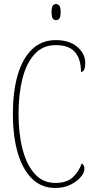

<svg xmlns="http://www.w3.org/2000/svg" viewBox="-20 -923 467 953"><path d="M254 10Q186 10 139 -36Q92 -82 68 -164.5Q44 -247 44 -358Q44 -471 68.5 -553Q93 -635 140.5 -679.5Q188 -724 257 -724Q325 -724 364 -690Q403 -656 403 -612Q403 -566 382 -566Q382 -629 352.5 -664Q323 -699 256 -699Q193 -699 152 -654.5Q111 -610 91.5 -533Q72 -456 72 -358Q72 -260 92 -182.5Q112 -105 152.5 -60Q193 -15 254 -15Q310 -15 340 -42Q370 -69 386 -112Q399 -104 399 -84Q399 -66 380.5 -44Q362 -22 329.5 -6Q297 10 254 10ZM258 -823Q248 -823 242 -831Q236 -839 236 -863Q236 -886 242 -894.5Q248 -903 258 -903Q268 -903 274.5 -894.5Q281 -886 281 -863Q281 -839 274.5 -831Q268 -823 258 -823Z"/></svg>

Font: Noto Serif Ethiopic ExtraCondensed Thin
Style: Regular
Weight: 100
Width: 2
Designer: Monotype Design Team
Foundry: Monotype Imaging Inc.
Version: Version 2.102; ttfautohint (v1.8.4.7-5d5b)